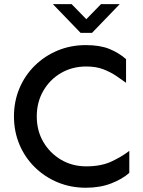

<svg xmlns="http://www.w3.org/2000/svg" viewBox="-20 -885 686 920"><path d="M391.6 14.6Q319.3 14.6 256.8 -11.2Q194.3 -37.1 147 -83.5Q99.6 -129.9 73.2 -192.4Q46.9 -254.9 46.9 -327.1Q46.9 -399.4 73.2 -461.9Q99.6 -524.4 147 -570.8Q194.3 -617.2 256.8 -643.1Q319.3 -668.9 391.6 -668.9Q459 -668.9 504.4 -650.4Q549.8 -631.8 584 -601.6V-488.3Q561.5 -504.9 535.2 -522.5Q508.8 -540 474.6 -553.2Q440.4 -566.4 393.6 -566.4Q326.2 -566.4 272.5 -535.2Q218.8 -503.9 187.5 -449.7Q156.2 -395.5 156.2 -327.1Q156.2 -258.8 187.5 -205.1Q218.8 -151.4 272.5 -119.6Q326.2 -87.9 393.6 -87.9Q464.8 -87.9 514.6 -111.3Q564.5 -134.8 599.6 -162.1V-56.6Q565.4 -26.4 512.2 -5.9Q459 14.6 391.6 14.6ZM366.2 -727.5 233.4 -865.2H323.2L393.6 -793L463.9 -865.2H553.7L420.9 -727.5Z"/></svg>

Font: Sen Medium
Style: Regular
Weight: 500
Designer: Kosal Sen, Philatype
Foundry: Philatype
Version: Version 2.000;gftools[0.9.31]